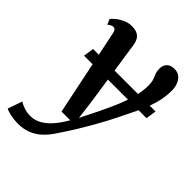

<svg xmlns="http://www.w3.org/2000/svg" viewBox="-269 -680 1046 1046"><g transform="rotate(45 253.5 -157.0)"><path d="M78 -461Q74.5 -478.5 69 -484.8Q63.5 -491 55.5 -491Q47.5 -491 40 -487.2Q32.5 -483.5 22.5 -475.5L9.5 -507Q14.5 -513.5 30.5 -527.5Q46.5 -541.5 70.8 -553.2Q95 -565 123.5 -565Q150 -565 166 -556.8Q182 -548.5 190.5 -533.5Q199 -518.5 202 -497Q209 -450 216 -403Q223 -356 230 -309Q237 -262 244 -215Q251 -168 258 -121L272.5 -7.5L325 -112.5Q343.5 -151 360 -188Q376.5 -225 389 -260.8Q401.5 -296.5 408.8 -331.5Q416 -366.5 416 -400.5Q416 -426 410.2 -441.8Q404.5 -457.5 398.5 -472Q392.5 -486.5 392.5 -508Q392.5 -534 408.2 -549.2Q424 -564.5 452 -564.5Q476.5 -564.5 492.8 -551.5Q509 -538.5 517.2 -517Q525.5 -495.5 525.5 -470Q525.5 -417 511 -367Q496.5 -317 474 -269.2Q451.5 -221.5 428 -175Q411.5 -141 392.8 -105.5Q374 -70 354.2 -35.8Q334.5 -1.5 315.5 29.8Q296.5 61 280 86.8Q263.5 112.5 250.5 131Q225.5 171 197 197.5Q168.5 224 134.5 237.2Q100.5 250.5 58.5 250.5Q32.5 250.5 3.2 244.5Q-26 238.5 -38 231L-8.5 147Q1.5 155.5 25.8 164.2Q50 173 78.5 173Q107.5 173 135.5 159Q163.5 145 191.8 114.8Q220 84.5 248 35.5H181ZM543 -327 534 -266.5H52.5L61.5 -327Z"/></g></svg>

Font: Merriweather 24pt SemiBold
Style: Italic
Weight: 600
Italic angle: -7.8°
Version: Version 2.101